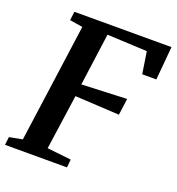

<svg xmlns="http://www.w3.org/2000/svg" viewBox="-136 -851 882 959"><g transform="rotate(20 305.0 -371.5)"><path d="M-2.5 0 2.5 -43 72 -56 159 -685.5 90 -696.5 96 -743H612L596 -565.5H521L503 -682L290.5 -692L252.5 -414L492.5 -424L480.5 -336L245 -349L203.5 -57L331 -43L327 0Z"/></g></svg>

Font: Merriweather 24pt SemiBold
Style: Italic
Weight: 600
Italic angle: -7.8°
Version: Version 2.101